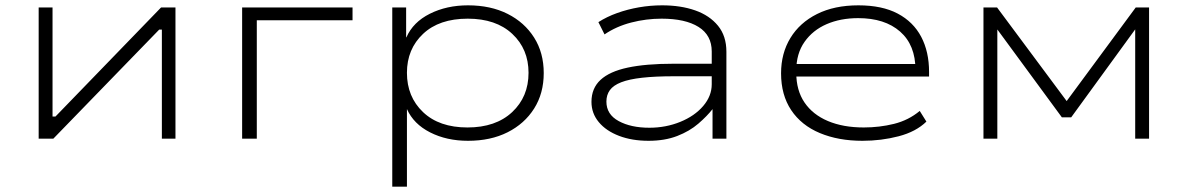

<svg xmlns="http://www.w3.org/2000/svg" viewBox="-20 -520 4454 720"><path d="M125 0V-492H177V-83H188L584 -492H638V0H587V-409H577L180 0Z M888 0V-492H1302V-444H943V0Z M1451 180V-492H1503V-380H1504Q1529 -437 1592 -468.5Q1655 -500 1735 -500Q1820 -500 1883.5 -468Q1947 -436 1983 -379Q2019 -322 2019 -246Q2019 -170 1983 -113Q1947 -56 1883.5 -24Q1820 8 1735 8Q1655 8 1593 -23.5Q1531 -55 1506 -111V180ZM1733 -42Q1839 -42 1900.5 -99.5Q1962 -157 1962 -247Q1962 -336 1901 -393Q1840 -450 1734 -450Q1627 -450 1566.5 -393Q1506 -336 1506 -247Q1506 -157 1566.5 -99.5Q1627 -42 1733 -42Z M2412 8Q2350 8 2301.5 -10.5Q2253 -29 2225.5 -62Q2198 -95 2198 -138Q2198 -189 2232 -220.5Q2266 -252 2334 -266.5Q2402 -281 2505 -281H2664V-234H2508Q2437 -234 2388 -228.5Q2339 -223 2309.5 -211.5Q2280 -200 2267 -182Q2254 -164 2254 -139Q2254 -91 2300 -66Q2346 -41 2415 -41Q2477 -41 2531 -63Q2585 -85 2617 -122.5Q2649 -160 2649 -204V-327Q2649 -388 2599.5 -419Q2550 -450 2461 -450Q2403 -450 2347 -435.5Q2291 -421 2247 -391L2224 -437Q2255 -457 2294 -471Q2333 -485 2376 -492.5Q2419 -500 2463 -500Q2533 -500 2587 -481Q2641 -462 2672.5 -423.5Q2704 -385 2704 -326V0H2652V-111L2653 -112Q2632 -85 2599 -56.5Q2566 -28 2519.5 -10Q2473 8 2412 8Z M3214 8Q3124 8 3054.5 -21Q2985 -50 2947 -107Q2909 -164 2909 -245Q2909 -320 2944 -377.5Q2979 -435 3044 -467.5Q3109 -500 3199 -500Q3288 -500 3346.5 -469Q3405 -438 3434.5 -382Q3464 -326 3464 -250V-233H2943V-280H3441L3413 -258Q3413 -351 3355.5 -401.5Q3298 -452 3198 -452Q3132 -452 3080 -429.5Q3028 -407 2997 -363Q2966 -319 2966 -255V-247Q2966 -181 2997 -135.5Q3028 -90 3085 -66Q3142 -42 3219 -42Q3278 -42 3332.5 -55.5Q3387 -69 3429 -104L3454 -64Q3415 -26 3350 -9Q3285 8 3214 8Z M3668 0V-492H3719L3980 -141L4239 -492H4289V0H4237V-414H4240L3997 -80H3962L3716 -415H3720V0Z"/></svg>

Font: Nunito Sans 7pt Expanded ExtraLight
Style: Regular
Weight: 250
Width: 7
Designer: Vernon Adams
Foundry: Vernon Adams
Version: Version 3.101;gftools[0.9.27]